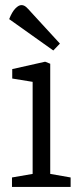

<svg xmlns="http://www.w3.org/2000/svg" viewBox="-20 -733 325 753"><path d="M27 0V-37L108 -51V-412L28 -425V-462L157 -491L177 -483V-51L257 -37V0ZM189 -535 16 -658Q27 -686 40 -699.5Q53 -713 64 -713Q74 -713 82.5 -705.5Q91 -698 103 -684L215 -562Z"/></svg>

Font: Faustina Light Light
Style: Regular
Weight: 300
Version: Version 1.200